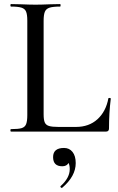

<svg xmlns="http://www.w3.org/2000/svg" viewBox="-20 -645 577 941"><path d="M514.2 -15.1Q514.2 0 499 0H34.2Q31.2 0 31 -6.1Q30.8 -12.2 34.2 -12.2Q70.3 -12.2 86.2 -17.1Q102.1 -22 107.9 -36.4Q113.8 -50.8 113.8 -81.1V-543.9Q113.8 -573.7 107.9 -587.9Q102.1 -602.1 85.4 -607.4Q68.8 -612.8 34.2 -612.8Q31.2 -612.8 31 -618.9Q30.8 -625 34.2 -625L82 -624Q126 -622.1 154.1 -622.1Q182.1 -622.1 226.1 -624L274.9 -625Q276.9 -625 276.9 -618.9Q276.9 -612.8 274.9 -612.8Q239.7 -612.8 222.9 -607.4Q206.1 -602.1 200 -587.6Q193.8 -573.2 193.8 -543V-85Q193.8 -57.1 199.5 -44.7Q205.1 -32.2 220 -27.6Q234.9 -22.9 267.1 -22.9H352.1Q416 -22.9 457.5 -60.5Q499 -98.1 511.2 -163.1Q511.2 -165 517.1 -165Q522.9 -165 522.9 -161.1Q514.2 -91.3 514.2 -15.1ZM285.2 169.9Q240.2 169.9 240.2 125Q240.2 80.1 293.9 80.1Q319.8 80.1 335.4 99.6Q351.1 119.1 351.1 154.3Q351.1 218.8 285.2 274.9L283.2 275.9Q279.3 275.9 277.1 272.5Q274.9 269 276.9 267.1Q321.8 227.1 321.8 184.1Q321.8 165 315.9 153.8Q307.1 169.9 285.2 169.9Z"/></svg>

Font: Cormorant-Medium
Style: Regular
Weight: 500
Designer: Christian Thalmann (Catharsis Fonts)
Version: Version 3.000